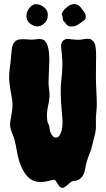

<svg xmlns="http://www.w3.org/2000/svg" viewBox="-20 -916 525 952"><path d="M224.6 -617.2 220.7 -511.7Q220.7 -494.1 222.2 -482.9Q223.6 -471.7 224.6 -463.9Q228.5 -435.5 218.8 -393.1Q209 -350.6 214.8 -316.4Q215.8 -308.6 217.8 -305.7Q219.7 -302.7 220.7 -299.8Q225.6 -291 226.1 -277.3Q226.6 -263.7 236.3 -248Q246.1 -232.4 260.3 -233.9Q274.4 -235.4 283.7 -262.7Q293 -290 288.6 -336.9Q284.2 -383.8 282.7 -408.2Q281.2 -432.6 281.2 -452.1Q280.3 -486.3 284.2 -520.5Q293 -592.8 287.1 -641.6Q285.2 -659.2 283.2 -681.2Q281.2 -703.1 293 -713.9Q304.7 -724.6 317.4 -723.1Q330.1 -721.7 348.6 -719.7Q367.2 -717.8 378.9 -719.2Q390.6 -720.7 400.4 -722.7Q425.8 -725.6 433.6 -719.2Q441.4 -712.9 445.3 -708Q449.2 -703.1 452.1 -691.4Q458 -668 456.1 -614.3Q454.1 -525.4 458 -460.9Q461.9 -396.5 458 -363.3Q454.1 -330.1 455.6 -301.8Q457 -273.4 450.2 -248Q443.4 -222.7 438 -199.2Q432.6 -175.8 427.7 -163.1Q422.9 -150.4 418 -138.7Q407.2 -109.4 403.3 -83Q396.5 -42 375 -28.3Q365.2 -20.5 353.5 -20Q341.8 -19.5 335.9 -16.1Q330.1 -12.7 324.2 -7.3Q318.4 -2 311.5 3.9Q293.9 17.6 286.6 15.6Q279.3 13.7 274.4 7.8Q269.5 2 265.6 -4.9Q254.9 -23.4 250 -24.4Q245.1 -25.4 234.9 -22.5Q224.6 -19.5 210.9 -16.6Q144.5 -2.9 109.4 -48.8Q81.1 -85.9 68.4 -142.6Q63.5 -167 58.1 -196.3Q52.7 -225.6 43.5 -247.6Q34.2 -269.5 31.2 -284.2Q28.3 -298.8 30.8 -312.5Q33.2 -326.2 36.1 -342.8Q44.9 -390.6 40.5 -418.9Q36.1 -447.3 32.7 -465.3Q29.3 -483.4 27.3 -501Q22.5 -536.1 29.3 -585Q33.2 -611.3 34.7 -632.3Q36.1 -653.3 38.1 -668.9Q43.9 -717.8 78.1 -720.7Q95.7 -722.7 115.7 -720.7Q135.7 -718.8 143.6 -719.7L173.8 -722.7Q197.3 -722.7 206.1 -709Q224.6 -685.5 224.6 -617.2ZM196.3 -881.8Q218.8 -864.3 216.8 -838.9Q216.8 -812.5 194.3 -795.9Q175.8 -781.2 156.2 -786.1Q136.7 -791 123 -804.7Q109.4 -818.4 111.3 -840.8Q113.3 -863.3 127.9 -878.9Q142.6 -894.5 154.8 -895Q167 -895.5 177.2 -892.1Q187.5 -888.7 196.3 -881.8ZM323.2 -888.7Q364.3 -910.2 389.6 -866.2Q393.6 -860.4 398.9 -854.5Q404.3 -848.6 405.3 -835Q406.2 -821.3 395.5 -814Q384.8 -806.6 371.1 -796.4Q357.4 -786.1 337.9 -784.7Q318.4 -783.2 310.1 -794.4Q301.8 -805.7 301.3 -805.7Q300.8 -805.7 295.9 -810.5Q291 -815.4 291 -825.7Q291 -835.9 287.6 -840.3Q284.2 -844.7 291 -856.9Q297.9 -869.1 302.7 -872.6Q307.6 -876 312 -880.4Q316.4 -884.8 323.2 -888.7Z"/></svg>

Font: Creepster Caps
Style: Regular
Weight: 400
Designer: Font Diner, Inc
Foundry: Font Diner, Inc
Version: Version 1.000